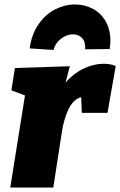

<svg xmlns="http://www.w3.org/2000/svg" viewBox="-20 -841 539 861"><path d="M499 -545 462 -335H347L344 -405Q310 -397 288 -352.5Q266 -308 257 -246L219 0H26L92 -413L31 -436L47 -536L293 -544L274 -471Q310 -512 355 -533.5Q400 -555 444 -555Q476 -555 499 -545ZM475 -658Q475 -641 472 -621L362 -620Q364 -654 348 -670.5Q332 -687 308 -687Q279 -687 253.5 -667.5Q228 -648 220 -617L113 -624Q122 -688 153 -732.5Q184 -777 227.5 -799Q271 -821 316 -821Q359 -821 395.5 -802Q432 -783 453.5 -746Q475 -709 475 -658Z"/></svg>

Font: Bitter Pro Black
Style: Italic
Weight: 900
Italic angle: -9°
Designer: Sol Matas, and Bitter project Authors
Foundry: Sol Matas
Version: Version 1.010